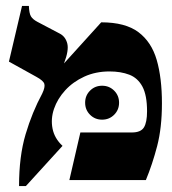

<svg xmlns="http://www.w3.org/2000/svg" viewBox="-20 -605 579 645"><path d="M195 -392 320 -530Q401 -530 445 -497Q489 -464 506.5 -403.5Q524 -343 524 -258Q524 -176 508 -114.5Q492 -53 470 0H213L250 -160H423Q453 -160 463.5 -177Q474 -194 474 -231Q474 -285 458.5 -314Q443 -343 414.5 -354Q386 -365 348 -365Q301 -365 263 -347.5Q225 -330 199 -301.5Q173 -273 161.5 -239.5Q150 -206 156.5 -173Q163 -140 190 -115L67 20H44Q44 -80 66 -154Q88 -228 122 -291Q132 -312 129 -323Q126 -334 102 -347L10 -398L54 -585H77Q78 -560 84 -550Q90 -540 105 -532L181 -492Q200 -482 206 -459Q212 -436 195 -392ZM323 -203Q299 -203 282.5 -219.5Q266 -236 266 -260Q266 -284 282.5 -300.5Q299 -317 323 -317Q347 -317 363.5 -300.5Q380 -284 380 -260Q380 -236 363.5 -219.5Q347 -203 323 -203Z"/></svg>

Font: Bona Nova
Style: Bold
Weight: 700
Designer: Mateusz Machalski
Foundry: Capitalics
Version: Version 4.001; ttfautohint (v1.8.3)